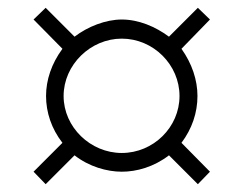

<svg xmlns="http://www.w3.org/2000/svg" viewBox="-20 -515 624 492"><path d="M97 -43 171 -117C208 -88 254 -75 292 -75C330 -75 374 -87 413 -117L487 -43L518 -75L445 -149C472 -185 486 -226 486 -269C486 -310 472 -352 445 -390L518 -465L487 -495L413 -421C378 -447 335 -465 292 -465C251 -465 205 -447 171 -421L97 -495L66 -465L140 -390C112 -352 98 -310 98 -269C98 -227 112 -185 140 -149L66 -75ZM143 -269C143 -349 212 -416 292 -416C373 -416 440 -349 440 -269C440 -189 373 -123 292 -123C212 -123 143 -189 143 -269Z"/></svg>

Font: Mluvka ExtraLight
Style: Regular
Weight: 200
Designer: Modified by Jiří Krblich, Original typeface by Gumpita Rahayu
Foundry: Gumpita Rahayu & Jiří Krblich
Version: Version 2.000;Glyphs 3.1.1 (3134)